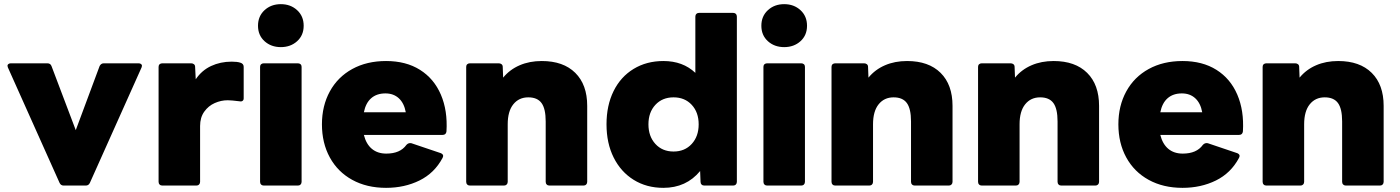

<svg xmlns="http://www.w3.org/2000/svg" viewBox="-20 -852 6745 925"><path d="M267 29 18 -527Q16 -533 16 -535Q16 -540 20.5 -543.5Q25 -547 32 -547H208Q223 -547 228 -534L345 -225L460 -534Q467 -547 480 -547H648Q655 -547 659.5 -543.5Q664 -540 664 -535Q664 -533 662 -527L413 29Q407 42 393 42H287Q273 42 267 29Z M744 24V-530Q744 -538 749 -542.5Q754 -547 762 -547H901Q909 -547 914.5 -542.5Q920 -538 920 -530L923 -470Q952 -513 997 -534Q1042 -555 1096 -555Q1123 -555 1138 -550Q1154 -545 1154 -530V-378Q1154 -370 1148.5 -366Q1143 -362 1134 -364Q1094 -369 1077 -369Q1045 -369 1014.5 -355.5Q984 -342 964 -314Q944 -286 944 -245V24Q944 32 939 37Q934 42 926 42H762Q754 42 749 37Q744 32 744 24Z M1223 -728Q1223 -774 1254.5 -803Q1286 -832 1333 -832Q1380 -832 1411.5 -803Q1443 -774 1443 -728Q1443 -682 1411.5 -653.5Q1380 -625 1333 -625Q1286 -625 1254.5 -653.5Q1223 -682 1223 -728ZM1251 -547H1415Q1423 -547 1428 -542.5Q1433 -538 1433 -530V24Q1433 32 1428 37Q1423 42 1415 42H1251Q1243 42 1238 37Q1233 32 1233 24V-530Q1233 -538 1238 -542.5Q1243 -547 1251 -547Z M1531 -253Q1531 -342 1569 -411.5Q1607 -481 1677 -519.5Q1747 -558 1840 -558Q1936 -558 2003.5 -515.5Q2071 -473 2104 -396Q2137 -319 2131 -219Q2129 -202 2112 -202H1733Q1744 -158 1771.5 -135Q1799 -112 1841 -112Q1908 -112 1938 -154Q1948 -165 1962 -162L2104 -114Q2115 -109 2115 -101Q2115 -97 2112 -91Q2073 -18 2001 17.5Q1929 53 1840 53Q1747 53 1677 14.5Q1607 -24 1569 -93.5Q1531 -163 1531 -253ZM1837 -402Q1795 -402 1768.5 -379Q1742 -356 1733 -311H1935Q1927 -355 1901.5 -378.5Q1876 -402 1837 -402Z M2226 24V-530Q2226 -538 2231 -542.5Q2236 -547 2244 -547H2383Q2391 -547 2396.5 -542.5Q2402 -538 2402 -530L2404 -478Q2436 -517 2483.5 -537.5Q2531 -558 2590 -558Q2694 -558 2751.5 -501Q2809 -444 2809 -342V24Q2809 32 2804 37Q2799 42 2791 42H2627Q2619 42 2614 37Q2609 32 2609 24V-267Q2609 -328 2589 -355.5Q2569 -383 2525 -383Q2480 -383 2453 -349.5Q2426 -316 2426 -253V24Q2426 32 2421 37Q2416 42 2408 42H2244Q2236 42 2231 37Q2226 32 2226 24Z M2902 -253Q2902 -344 2936 -413Q2970 -482 3032.5 -520Q3095 -558 3176 -558Q3270 -558 3330 -501V-772Q3330 -780 3335 -785Q3340 -790 3348 -790H3512Q3520 -790 3525 -785Q3530 -780 3530 -772V24Q3530 32 3525 37Q3520 42 3512 42H3373Q3365 42 3360 37Q3355 32 3355 24L3353 -28Q3286 53 3176 53Q3095 53 3033 14.5Q2971 -24 2936.5 -93Q2902 -162 2902 -253ZM3225 -122Q3279 -122 3312.5 -158.5Q3346 -195 3346 -253Q3346 -311 3312.5 -347Q3279 -383 3225 -383Q3171 -383 3137.5 -347Q3104 -311 3104 -253Q3104 -195 3137.5 -158.5Q3171 -122 3225 -122Z M3648 -728Q3648 -774 3679.5 -803Q3711 -832 3758 -832Q3805 -832 3836.5 -803Q3868 -774 3868 -728Q3868 -682 3836.5 -653.5Q3805 -625 3758 -625Q3711 -625 3679.5 -653.5Q3648 -682 3648 -728ZM3676 -547H3840Q3848 -547 3853 -542.5Q3858 -538 3858 -530V24Q3858 32 3853 37Q3848 42 3840 42H3676Q3668 42 3663 37Q3658 32 3658 24V-530Q3658 -538 3663 -542.5Q3668 -547 3676 -547Z M3986 24V-530Q3986 -538 3991 -542.5Q3996 -547 4004 -547H4143Q4151 -547 4156.5 -542.5Q4162 -538 4162 -530L4164 -478Q4196 -517 4243.5 -537.5Q4291 -558 4350 -558Q4454 -558 4511.5 -501Q4569 -444 4569 -342V24Q4569 32 4564 37Q4559 42 4551 42H4387Q4379 42 4374 37Q4369 32 4369 24V-267Q4369 -328 4349 -355.5Q4329 -383 4285 -383Q4240 -383 4213 -349.5Q4186 -316 4186 -253V24Q4186 32 4181 37Q4176 42 4168 42H4004Q3996 42 3991 37Q3986 32 3986 24Z M4692 24V-530Q4692 -538 4697 -542.5Q4702 -547 4710 -547H4849Q4857 -547 4862.5 -542.5Q4868 -538 4868 -530L4870 -478Q4902 -517 4949.5 -537.5Q4997 -558 5056 -558Q5160 -558 5217.5 -501Q5275 -444 5275 -342V24Q5275 32 5270 37Q5265 42 5257 42H5093Q5085 42 5080 37Q5075 32 5075 24V-267Q5075 -328 5055 -355.5Q5035 -383 4991 -383Q4946 -383 4919 -349.5Q4892 -316 4892 -253V24Q4892 32 4887 37Q4882 42 4874 42H4710Q4702 42 4697 37Q4692 32 4692 24Z M5368 -253Q5368 -342 5406 -411.5Q5444 -481 5514 -519.5Q5584 -558 5677 -558Q5773 -558 5840.5 -515.5Q5908 -473 5941 -396Q5974 -319 5968 -219Q5966 -202 5949 -202H5570Q5581 -158 5608.5 -135Q5636 -112 5678 -112Q5745 -112 5775 -154Q5785 -165 5799 -162L5941 -114Q5952 -109 5952 -101Q5952 -97 5949 -91Q5910 -18 5838 17.5Q5766 53 5677 53Q5584 53 5514 14.5Q5444 -24 5406 -93.5Q5368 -163 5368 -253ZM5674 -402Q5632 -402 5605.5 -379Q5579 -356 5570 -311H5772Q5764 -355 5738.5 -378.5Q5713 -402 5674 -402Z M6063 24V-530Q6063 -538 6068 -542.5Q6073 -547 6081 -547H6220Q6228 -547 6233.5 -542.5Q6239 -538 6239 -530L6241 -478Q6273 -517 6320.5 -537.5Q6368 -558 6427 -558Q6531 -558 6588.5 -501Q6646 -444 6646 -342V24Q6646 32 6641 37Q6636 42 6628 42H6464Q6456 42 6451 37Q6446 32 6446 24V-267Q6446 -328 6426 -355.5Q6406 -383 6362 -383Q6317 -383 6290 -349.5Q6263 -316 6263 -253V24Q6263 32 6258 37Q6253 42 6245 42H6081Q6073 42 6068 37Q6063 32 6063 24Z"/></svg>

Font: LINE Seed JP_TTF ExtraBold
Style: Regular
Weight: 800
Designer: LY Corporation & Fontrix & Fontworks
Version: Version 1.015